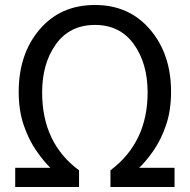

<svg xmlns="http://www.w3.org/2000/svg" viewBox="-20 -744 760 770"><path d="M680 6H423V-61Q572 -173 572 -373Q572 -490 516.5 -567Q461 -644 361 -644Q260 -644 204.5 -567Q149 -490 149 -373Q149 -170 297 -61V6H41V-71H185V-68Q154 -98 124 -142Q94 -186 74.5 -244Q55 -302 55 -376Q55 -527 138.5 -625.5Q222 -724 361 -724Q498 -724 582 -625.5Q666 -527 666 -376Q666 -302 646.5 -244Q627 -186 597 -142Q567 -98 535 -68V-71H680Z"/></svg>

Font: LXGW 975 Gothic SC
Style: Regular
Weight: 400
Version: Version 2.01;February 25, 2021